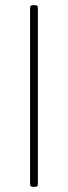

<svg xmlns="http://www.w3.org/2000/svg" viewBox="-20 -720 262 740"><path d="M96 -10V-690Q96 -700 106 -700H116Q126 -700 126 -690V-10Q126 0 116 0H106Q96 0 96 -10Z"/></svg>

Font: Barlow GEO Thin
Style: Regular
Weight: 100
Designer: Jeremy Tribby
Foundry: Tribby Type
Version: Version 1.408